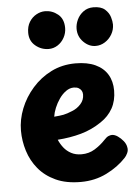

<svg xmlns="http://www.w3.org/2000/svg" viewBox="-56 -853 655 901"><g transform="rotate(-5 271.5 -402.5)"><path d="M288.2 3.9Q219.2 3.9 170 -18.9Q120.8 -41.7 89.6 -79.6Q58.4 -117.4 43.7 -164.7Q29 -212 29 -260Q29 -312.6 49.5 -364.1Q70 -415.7 107.7 -458.4Q145.3 -501.2 196.8 -527Q248.3 -552.8 311.1 -552.8Q366.6 -552.8 404.5 -535.3Q442.4 -517.8 461.7 -485.8Q481 -453.9 481 -410Q481 -362.6 461.2 -326.6Q441.3 -290.7 404.1 -266.1Q359.3 -235.8 308.2 -221.5Q257 -207.2 197.3 -202.9Q206.1 -182.4 219.8 -164.9Q233.6 -147.4 254.3 -136.3Q275 -125.2 303.1 -125.2Q337.8 -125.2 365.7 -142.4Q393.6 -159.7 415.4 -183Q426.9 -195.7 435.9 -199.4Q445 -203.2 452 -203.2Q465.6 -203.2 479.8 -193.3Q494.1 -183.4 505.6 -169.2Q517 -154.9 519.3 -139.8Q522.7 -125.6 516.2 -111.8Q509.7 -98.1 502.7 -91.1Q465.7 -51.1 410.3 -23.6Q355 3.9 288.2 3.9ZM190.2 -312.1Q217 -314.1 234.3 -317.4Q251.6 -320.8 276.1 -331.1Q299.8 -340.2 317 -359.3Q334.2 -378.3 334.2 -404Q334.2 -414.1 329.7 -422.1Q325.1 -430.1 316.1 -435.3Q307.1 -440.4 293.3 -440.4Q273.8 -440.4 256.1 -427.6Q238.3 -414.7 224.7 -395Q211 -375.3 201.9 -353.3Q192.9 -331.2 190.2 -312.1ZM193 -630.9Q157.7 -630.9 130.3 -653.7Q102.9 -676.4 102.9 -714.9Q102.9 -744.8 115.9 -765.8Q128.9 -786.9 149.1 -797.9Q169.2 -809 189.9 -809Q223.9 -809 250.7 -787.2Q277.6 -765.4 277.6 -722.6Q277.6 -698.3 265.9 -677.1Q254.3 -655.9 234.9 -643.4Q215.4 -630.9 193 -630.9ZM413.4 -625.9Q381.7 -625.9 356.2 -651.4Q330.7 -676.9 330.7 -713.6Q330.7 -735 340.8 -756.7Q350.9 -778.3 370.6 -792.9Q390.3 -807.6 417.4 -807.6Q453.7 -807.6 472.1 -791.2Q490.4 -774.8 496.5 -754.3Q502.6 -733.9 502.6 -719.4Q502.6 -694.7 490.1 -673.1Q477.6 -651.6 457.1 -638.7Q436.7 -625.9 413.4 -625.9Z"/></g></svg>

Font: Playpen Sans Arabic
Style: Regular
Weight: 400
Designer: Azza Alameddine, Laura Meseguer, Veronika Burian, José Scaglione
Foundry: TypeTogether
Version: Version 2.000